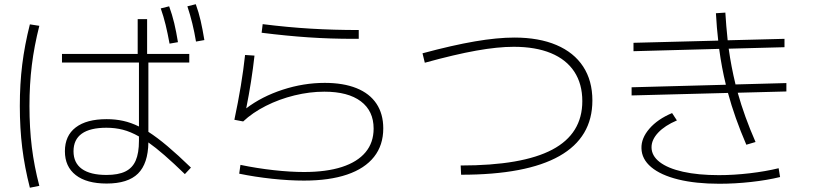

<svg xmlns="http://www.w3.org/2000/svg" viewBox="-20 -838 3790 894"><path d="M282.2 -133.8Q282.2 -206.1 332.5 -244.6Q382.8 -283.2 476.6 -283.2Q517.6 -283.2 554 -275.1Q590.3 -267.1 627 -249V-546.9H268.6V-586.9H621.1V-749H665V-586.9H861.3V-546.9H670.9V-224.1Q711.4 -198.2 759.5 -157.7Q807.6 -117.2 869.1 -57.6L840.8 -27.3Q735.8 -129.4 670.9 -174.8Q669.4 -76.2 622.6 -29.8Q575.7 16.6 476.6 16.6Q383.3 16.6 332.8 -22.7Q282.2 -62 282.2 -133.8ZM72.3 -344.7Q72.3 -446.8 83.5 -537.4Q94.7 -627.9 119.1 -724.6L163.1 -717.8Q139.2 -623.5 128.2 -534.4Q117.2 -445.3 117.2 -344.7Q117.2 -242.2 128.2 -152.8Q139.2 -63.5 163.1 27.3L119.1 36.1Q94.7 -59.1 83.5 -149.9Q72.3 -240.7 72.3 -344.7ZM728.5 -798.8 767.6 -808.6Q781.7 -770 791.3 -730Q800.8 -689.9 808.6 -641.6L769.5 -634.8Q760.7 -683.1 751.2 -722.2Q741.7 -761.2 728.5 -798.8ZM852.5 -808.6 891.6 -818.4Q905.3 -780.8 914.3 -741.5Q923.3 -702.1 931.6 -651.4L892.6 -644.5Q878.4 -731 852.5 -808.6ZM475.6 -23.4Q530.8 -23.4 563.7 -39.6Q596.7 -55.7 611.8 -90.3Q627 -125 627 -182.6V-202.6Q588.4 -224.6 552.2 -233.9Q516.1 -243.2 475.6 -243.2Q399.4 -243.2 360.8 -215.6Q322.3 -188 322.3 -133.8Q322.3 -79.6 361.3 -51.5Q400.4 -23.4 475.6 -23.4Z M1093.8 -29.3 1099.6 -70.3Q1177.2 -54.2 1254.6 -45.7Q1332 -37.1 1395.5 -37.1Q1499.5 -37.1 1572 -60.5Q1644.5 -84 1682.1 -129.2Q1719.7 -174.3 1719.7 -239.3Q1719.7 -321.3 1660.2 -366.2Q1600.6 -411.1 1490.2 -411.1Q1421.9 -411.1 1351.1 -393.8Q1280.3 -376.5 1218 -345Q1155.8 -313.5 1112.3 -272.5L1071.3 -280.3Q1106.4 -444.8 1121.1 -582L1165 -579.1Q1151.9 -460.4 1126.5 -333.5Q1199.2 -388.7 1296.4 -420.4Q1393.6 -452.1 1492.2 -452.1Q1578.6 -452.1 1639.9 -427.5Q1701.2 -402.8 1732.9 -355.2Q1764.6 -307.6 1764.6 -240.2Q1764.6 -162.1 1721.7 -107.7Q1678.7 -53.2 1595.9 -25.1Q1513.2 2.9 1395.5 2.9Q1327.1 2.9 1247.1 -5.6Q1167 -14.2 1093.8 -29.3ZM1627 -657.2Q1517.1 -657.2 1416.3 -664.1Q1315.4 -670.9 1198.2 -685.5L1203.1 -725.6Q1320.3 -710.9 1426.8 -704.6Q1533.2 -698.2 1650.4 -698.2V-657.2Z M2691.4 -367.2Q2691.4 -447.3 2654.1 -504.2Q2616.7 -561 2545.2 -590.6Q2473.6 -620.1 2372.1 -620.1Q2297.4 -620.1 2197.8 -602.3Q2098.1 -584.5 1958 -545.9L1947.3 -589.8Q2086.9 -627.4 2191.2 -645.3Q2295.4 -663.1 2375 -663.1Q2489.3 -663.1 2570.8 -628.4Q2652.3 -593.8 2695.3 -528.1Q2738.3 -462.4 2738.3 -370.1Q2738.3 -198.2 2584.5 -111.3Q2430.7 -24.4 2127 -24.4L2125 -67.4Q2412.1 -67.4 2551.8 -141.4Q2691.4 -215.3 2691.4 -367.2Z M2966.8 -147.5Q2965.3 -194.3 3003.7 -238.8Q3042 -283.2 3109.4 -311.5L3131.8 -277.3Q3075.7 -253.4 3044.7 -220.5Q3013.7 -187.5 3013.7 -152.3Q3013.7 -112.8 3051.5 -83.5Q3089.4 -54.2 3160.2 -38.3Q3231 -22.5 3327.1 -22.5Q3396 -22.5 3470.7 -31.2Q3545.4 -40 3605.5 -54.7L3612.3 -13.7Q3552.2 1 3477.1 9.3Q3401.9 17.6 3329.1 17.6Q3219.7 17.6 3138.2 -2.4Q3056.6 -22.5 3012.2 -59.8Q2967.8 -97.2 2966.8 -147.5ZM2920.9 -431.6 3359.9 -443.4Q3340.3 -522.5 3328.6 -610.4L2929.7 -599.6V-638.7L3324.2 -648.9Q3317.4 -706.1 3313.5 -776.4L3357.4 -779.3Q3360.8 -720.2 3368.2 -650.4L3632.8 -657.2V-618.2L3373 -611.3Q3384.3 -529.3 3404.8 -444.8L3641.6 -451.2V-412.1L3415 -406.2Q3445.8 -295.9 3498 -176.8L3455.1 -164.1Q3400.4 -291 3369.6 -405.3L2920.9 -393.6Z"/></svg>

Font: Pretendard ExtraLight
Style: Regular
Weight: 200
Designer: Base glyphs from Inter by Rasmus Andersson; Hangeul glyphs from Noto Sans CJK(Source Han Sans) by Jang Soo-young and Kan
Foundry: Kil Hyung-jin
Version: Version 1.309